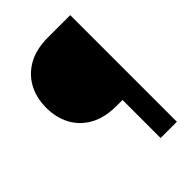

<svg xmlns="http://www.w3.org/2000/svg" viewBox="-208 -808 905 905"><g transform="rotate(-45 244.5 -355.5)"><path d="M428.2 0H319.8V-253.9H279.3Q201.7 -253.9 148.2 -283.4Q94.7 -313 66.9 -364.7Q39.1 -416.5 39.1 -482.4Q39.1 -547.9 66.9 -599.6Q94.7 -651.4 148.2 -681.2Q201.7 -710.9 279.3 -710.9H428.2Z"/></g></svg>

Font: Vazirmatn RD UI ExtraBold
Style: Regular
Weight: 800
Designer: Saber Rastikerdar
Foundry: Saber Rastikerdar
Version: Version 33.003